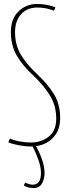

<svg xmlns="http://www.w3.org/2000/svg" viewBox="-20 -730 351 970"><path d="M260 -693 253 -676Q235 -683 214 -687.5Q193 -692 168 -692Q118 -692 87 -658.5Q56 -625 56 -568Q56 -503 85 -454.5Q114 -406 166 -357Q221 -306 252.5 -254.5Q284 -203 284 -134Q284 -86 263.5 -54Q243 -22 210 -6Q177 10 137 10Q107 10 73.5 3.5Q40 -3 22 -11L30 -30Q53 -20 82 -15Q111 -10 137 -10Q188 -10 226 -39.5Q264 -69 264 -131Q264 -195 233.5 -245.5Q203 -296 152 -345Q97 -395 66 -447Q35 -499 35 -568Q35 -635 73.5 -672.5Q112 -710 168 -710Q193 -710 218.5 -705Q244 -700 260 -693ZM107 192Q128 203 146 203Q187 203 187 143Q187 114 174 77.5Q161 41 140 0H157Q177 33 191 72Q205 111 205 143Q205 174 192 197Q179 220 150 220Q139 220 126 217.5Q113 215 100 207Z"/></svg>

Font: Georama Condensed Thin
Style: Regular
Weight: 100
Width: 3
Designer: Jean-Baptiste Levee
Foundry: Production Type
Version: Version 1.000